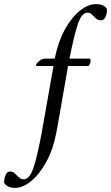

<svg xmlns="http://www.w3.org/2000/svg" viewBox="-141 -689 542 937"><path d="M328 -669Q349 -669 362.5 -662Q376 -655 381 -645V-636Q380 -620 373 -605Q366 -590 352 -590Q339 -590 330.5 -596.5Q322 -603 314 -612Q309 -617 303 -622Q297 -627 286 -627Q258 -627 239.5 -573Q221 -519 198 -403H296Q299 -403 300 -399.5Q301 -396 301 -392Q301 -385 298.5 -379Q296 -373 292 -367H191Q191 -367 187.5 -345.5Q184 -324 177.5 -288Q171 -252 163.5 -209Q156 -166 148.5 -122.5Q141 -79 134 -42Q119 38 86 99Q53 160 12 194Q-29 228 -68 228Q-89 228 -102.5 220.5Q-116 213 -121 203Q-121 199 -121 195.5Q-121 192 -120 188Q-118 173 -111.5 160.5Q-105 148 -92 148Q-79 148 -71 155Q-63 162 -55 171Q-50 176 -43 181Q-36 186 -26 186Q3 186 21.5 132Q40 78 62 -38L120 -367H37Q35 -367 35 -370Q35 -378 49.5 -390.5Q64 -403 80 -403H126Q142 -483 174.5 -543Q207 -603 248 -636Q289 -669 328 -669Z"/></svg>

Font: Amiri
Style: Italic
Weight: 400
Italic angle: 10°
Designer: Khaled Hosny
Version: Version 0.113